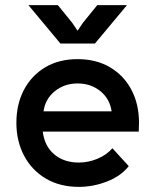

<svg xmlns="http://www.w3.org/2000/svg" viewBox="-20 -713 607 750"><path d="M419 -134 483 -64Q452 -25 398 -4Q344 17 288 17Q214 17 159 -15.5Q104 -48 74 -105Q44 -162 44 -233Q44 -306 73.5 -362Q103 -418 156.5 -450Q210 -482 283 -482Q356 -482 410 -450Q464 -418 493.5 -362Q523 -306 523 -233Q523 -224 522.5 -216Q522 -208 522 -199H147Q154 -142 192 -110Q230 -78 288 -78Q325 -78 361 -93Q397 -108 419 -134ZM150 -278H416Q409 -327 372 -357Q335 -387 283 -387Q232 -387 194.5 -357Q157 -327 150 -278ZM216 -543 91 -693H206L262 -624L283 -593L304 -624L360 -693H476L351 -543Z"/></svg>

Font: Kreadon Light
Style: Bold
Weight: 600
Designer: Reiya WATANABE
Foundry: StudioGnu
Version: Version 1.003; ttfautohint (v1.8.4.7-5d5b);gftools[0.9.32]